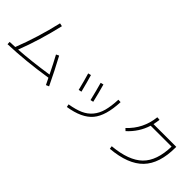

<svg xmlns="http://www.w3.org/2000/svg" viewBox="124 -1753 2753 2753"><g transform="rotate(45 1500.0 -376.5)"><path d="M674 -392 717 -413Q821 -221 927 1L882 20Q874 4 857.5 -29.5Q841 -63 833 -80Q431 -17 78 -5L76 -50Q110 -51 185 -55Q314 -383 399 -749L447 -739Q362 -371 240 -58Q498 -75 812 -123Q730 -290 674 -392Z M1812 -564Q1800 -276 1689 -143.5Q1578 -11 1316 30L1307 -14Q1433 -35 1515.5 -71.5Q1598 -108 1653 -174Q1708 -240 1733.5 -333.5Q1759 -427 1765 -566ZM1192 -527 1237 -538Q1265 -445 1309 -273L1263 -263Q1227 -410 1192 -527ZM1414 -558 1459 -569Q1496 -439 1531 -290L1486 -280Q1450 -431 1414 -558Z M2780 -630H2356Q2300 -451 2156 -320L2123 -351Q2309 -522 2338 -783L2386 -779Q2380 -727 2368 -675H2830V-662Q2830 -336 2673 -173.5Q2516 -11 2176 18L2169 -27Q2486 -56 2629.5 -196.5Q2773 -337 2780 -630Z"/></g></svg>

Font: Mplus 1p Light
Style: Regular
Weight: 300
Version: Version 1.061